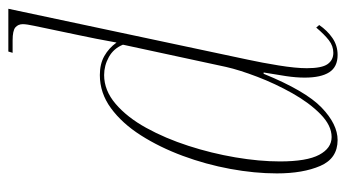

<svg xmlns="http://www.w3.org/2000/svg" viewBox="-200 -600 810 449"><g transform="rotate(-90 204.5 -375.0)"><path d="M102 10Q59 10 41.5 -30.5Q24 -71 24 -132Q24 -184 34.5 -241Q45 -298 65 -352Q85 -406 113 -450Q141 -494 176.5 -520Q212 -546 254 -546Q280 -546 298.5 -535.5Q317 -525 330 -507Q334 -530 339 -555Q344 -580 347 -594L369 -699Q371 -708 372 -715Q373 -722 373 -726Q373 -737 365.5 -743.5Q358 -750 335 -750H306L309 -760H409L290 -200Q283 -168 276.5 -128Q270 -88 270 -62Q270 -27 279.5 -13.5Q289 0 306 0Q322 0 335.5 -10.5Q349 -21 365 -40L371 -33Q358 -14 340.5 -2Q323 10 301 10Q273 10 260.5 -9.5Q248 -29 248 -67Q248 -87 251.5 -110.5Q255 -134 260 -163H257Q217 -65 178 -27.5Q139 10 102 10ZM109 -4Q136 -4 162.5 -30Q189 -56 211.5 -96Q234 -136 250 -178Q266 -220 273 -251L325 -492Q316 -514 296 -525Q276 -536 254 -536Q218 -536 186.5 -509Q155 -482 130.5 -437.5Q106 -393 88.5 -339Q71 -285 61.5 -229Q52 -173 52 -125Q52 -62 67.5 -33Q83 -4 109 -4Z"/></g></svg>

Font: Noto Serif Display ExtraCondensed Thin
Style: Italic
Weight: 100
Width: 2
Italic angle: -12°
Designer: Monotype Design Team
Foundry: Monotype Imaging Inc.
Version: Version 2.009